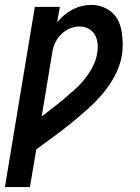

<svg xmlns="http://www.w3.org/2000/svg" viewBox="-52 -548 572 783"><path d="M-32 215 90 -520H192L181 -457Q194 -473 210 -486.5Q226 -500 244.5 -509.5Q263 -519 282 -523.5Q301 -528 320 -528Q344 -528 366 -520Q388 -512 405 -497Q422 -482 431.5 -461Q441 -440 444.5 -417Q448 -394 448.5 -370Q449 -346 445 -322Q438 -281 417.5 -241.5Q397 -202 368.5 -168Q340 -134 306.5 -104Q273 -74 238.5 -46Q204 -18 168 8.5Q132 35 96 61L70 215ZM118 -73Q141 -91 164.5 -109Q188 -127 210.5 -146Q233 -165 255 -185Q277 -205 295 -228Q313 -251 326.5 -277Q340 -303 344 -330Q348 -350 346 -370Q344 -390 335 -406Q326 -422 309 -431Q292 -440 272 -440Q252 -440 233 -432Q214 -424 199 -409.5Q184 -395 174.5 -376.5Q165 -358 162 -339Z"/></svg>

Font: Iosevka SS18 Semibold
Style: Italic
Weight: 600
Italic angle: -9°
Monospace: yes
Designer: Belleve Invis
Foundry: Belleve Invis
Version: Version 25.1.1; ttfautohint (v1.8.4)